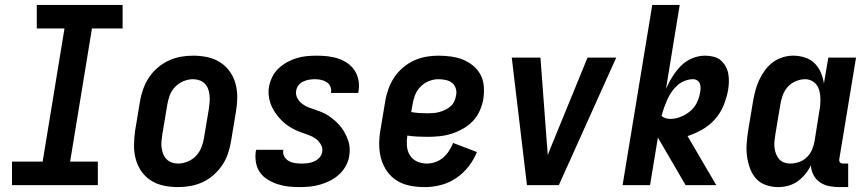

<svg xmlns="http://www.w3.org/2000/svg" viewBox="-20 -755 3540 783"><path d="M379 0H29V-96H154L243 -639H130V-735H480V-639H355L266 -96H379Z M706 8Q676 8 647.5 2Q619 -4 595.5 -19Q572 -34 556.5 -56.5Q541 -79 533.5 -106.5Q526 -134 526.5 -163.5Q527 -193 531 -222L551 -342Q555 -367 564 -392Q573 -417 587.5 -439Q602 -461 623 -479Q644 -497 668 -508Q692 -519 717 -523.5Q742 -528 767 -528Q797 -528 825.5 -522Q854 -516 877.5 -501Q901 -486 917 -463.5Q933 -441 940.5 -413.5Q948 -386 947.5 -356.5Q947 -327 942 -298L922 -178Q918 -153 909.5 -128Q901 -103 886 -81Q871 -59 850.5 -41Q830 -23 806 -12Q782 -1 756.5 3.5Q731 8 706 8ZM706 -88Q725 -88 745 -96Q765 -104 779.5 -119.5Q794 -135 801.5 -154.5Q809 -174 812 -193L832 -313Q834 -327 835 -340.5Q836 -354 834.5 -367.5Q833 -381 828.5 -393Q824 -405 815 -414Q806 -423 793.5 -427.5Q781 -432 767 -432Q748 -432 728.5 -424Q709 -416 694 -400.5Q679 -385 672 -365.5Q665 -346 662 -327L642 -207Q640 -193 638.5 -179.5Q637 -166 639 -152.5Q641 -139 645.5 -127Q650 -115 659 -106Q668 -97 680 -92.5Q692 -88 706 -88Z M1201 8Q1178 8 1155.5 5.5Q1133 3 1112 -4Q1091 -11 1072 -22.5Q1053 -34 1040.5 -51.5Q1028 -69 1024 -91.5Q1020 -114 1023 -137L1025 -144H1136L1135 -142Q1133 -128 1139.5 -116.5Q1146 -105 1157.5 -98.5Q1169 -92 1182.5 -90Q1196 -88 1209 -88Q1222 -88 1235 -89.5Q1248 -91 1260.5 -96.5Q1273 -102 1282.5 -112Q1292 -122 1294 -135Q1297 -151 1289 -165Q1281 -179 1268.5 -188.5Q1256 -198 1241 -203.5Q1226 -209 1211.5 -214Q1197 -219 1182.5 -226Q1168 -233 1155.5 -241.5Q1143 -250 1132 -260.5Q1121 -271 1111.5 -283Q1102 -295 1094 -309Q1086 -323 1081.5 -338Q1077 -353 1075.5 -369Q1074 -385 1077 -402Q1081 -422 1090.5 -441.5Q1100 -461 1116 -476Q1132 -491 1151 -501.5Q1170 -512 1190 -518Q1210 -524 1230.5 -526Q1251 -528 1272 -528Q1294 -528 1316.5 -525.5Q1339 -523 1359.5 -516Q1380 -509 1397.5 -497Q1415 -485 1426.5 -467Q1438 -449 1442 -427.5Q1446 -406 1442 -383L1441 -376H1330V-378Q1332 -391 1327 -402.5Q1322 -414 1311.5 -420.5Q1301 -427 1288.5 -429.5Q1276 -432 1264 -432Q1252 -432 1240.5 -430Q1229 -428 1217.5 -423Q1206 -418 1198 -408Q1190 -398 1188 -386Q1185 -369 1192.5 -355Q1200 -341 1212.5 -331.5Q1225 -322 1239.5 -316.5Q1254 -311 1269.5 -306Q1285 -301 1299 -294.5Q1313 -288 1325.5 -279Q1338 -270 1349.5 -259.5Q1361 -249 1370.5 -237Q1380 -225 1387 -211.5Q1394 -198 1399.5 -183Q1405 -168 1406 -151.5Q1407 -135 1404 -118Q1401 -98 1390 -78Q1379 -58 1362.5 -43Q1346 -28 1326 -18Q1306 -8 1285 -2Q1264 4 1243 6Q1222 8 1201 8Z M1712 8Q1682 8 1653 2.5Q1624 -3 1600 -17.5Q1576 -32 1559.5 -55Q1543 -78 1535 -105Q1527 -132 1526.5 -162Q1526 -192 1531 -222L1551 -342Q1555 -367 1564 -392Q1573 -417 1587.5 -439Q1602 -461 1623 -479Q1644 -497 1668 -508Q1692 -519 1717 -523.5Q1742 -528 1767 -528Q1793 -528 1819 -524.5Q1845 -521 1867.5 -512Q1890 -503 1909 -487.5Q1928 -472 1939.5 -450.5Q1951 -429 1953 -403Q1955 -377 1951 -351Q1947 -327 1936.5 -303.5Q1926 -280 1908.5 -261.5Q1891 -243 1868 -230Q1845 -217 1821 -209.5Q1797 -202 1772.5 -199.5Q1748 -197 1724 -197Q1703 -197 1682.5 -198Q1662 -199 1641 -202Q1638 -181 1639.5 -160Q1641 -139 1651.5 -122Q1662 -105 1680.5 -96.5Q1699 -88 1721 -88Q1738 -88 1755.5 -94Q1773 -100 1787 -112Q1801 -124 1811 -139.5Q1821 -155 1828 -172L1925 -135Q1912 -103 1890.5 -75.5Q1869 -48 1840 -28.5Q1811 -9 1778 -0.5Q1745 8 1712 8ZM1724 -293Q1736 -293 1748.5 -294Q1761 -295 1773 -298.5Q1785 -302 1796.5 -307.5Q1808 -313 1818 -322Q1828 -331 1833 -342.5Q1838 -354 1840 -366Q1843 -381 1838.5 -395Q1834 -409 1823 -417.5Q1812 -426 1797 -429Q1782 -432 1767 -432Q1748 -432 1728.5 -424Q1709 -416 1694 -400.5Q1679 -385 1672 -365.5Q1665 -346 1662 -327L1657 -298Q1674 -295 1690.5 -294Q1707 -293 1724 -293Z M2129 0 2067 -520H2184L2210 -173Q2211 -161 2212 -148.5Q2213 -136 2214 -123Q2219 -136 2224 -148.5Q2229 -161 2234 -173L2376 -520H2493L2259 0Z M2901 0H2776L2663 -194L2631 0H2519L2640 -735H2752L2696 -393Q2707 -418 2722 -442Q2737 -466 2756.5 -486Q2776 -506 2802.5 -517Q2829 -528 2855 -528Q2872 -528 2889 -524Q2906 -520 2918 -510Q2930 -500 2938.5 -485.5Q2947 -471 2950 -454.5Q2953 -438 2952.5 -421Q2952 -404 2949 -386Q2943 -355 2930.5 -324.5Q2918 -294 2896 -269Q2874 -244 2844.5 -227Q2815 -210 2784 -200ZM2714 -270Q2734 -270 2755.5 -278.5Q2777 -287 2794.5 -301.5Q2812 -316 2822 -336.5Q2832 -357 2835 -378Q2837 -387 2837 -396.5Q2837 -406 2834 -414Q2831 -422 2823.5 -427Q2816 -432 2806 -432Q2790 -432 2773 -425.5Q2756 -419 2742.5 -407Q2729 -395 2718.5 -379.5Q2708 -364 2701 -348Q2694 -332 2688 -315.5Q2682 -299 2678 -282Q2685 -276 2694.5 -273Q2704 -270 2714 -270Z M3439 8H3403Q3382 8 3361.5 4Q3341 0 3324 -11.5Q3307 -23 3297.5 -41.5Q3288 -60 3287 -81Q3278 -62 3264 -45Q3250 -28 3232.5 -15.5Q3215 -3 3194.5 2.5Q3174 8 3154 8Q3127 8 3103 -0.5Q3079 -9 3063 -27Q3047 -45 3038.5 -68.5Q3030 -92 3026.5 -117.5Q3023 -143 3025 -169.5Q3027 -196 3031 -222L3051 -342Q3055 -364 3060.5 -385.5Q3066 -407 3075.5 -427.5Q3085 -448 3098.5 -467Q3112 -486 3130.5 -500Q3149 -514 3171 -521Q3193 -528 3214 -528Q3239 -528 3262.5 -520.5Q3286 -513 3302 -497Q3318 -481 3327.5 -459Q3337 -437 3340 -414L3358 -520H3471L3403 -108Q3402 -104 3402.5 -100Q3403 -96 3405.5 -93Q3408 -90 3411.5 -89Q3415 -88 3419 -88H3439ZM3202 -88Q3220 -88 3238 -94Q3256 -100 3270 -113.5Q3284 -127 3291.5 -144.5Q3299 -162 3302 -180L3321 -300Q3324 -314 3325 -328.5Q3326 -343 3325.5 -357Q3325 -371 3321.5 -384.5Q3318 -398 3310 -409Q3302 -420 3289.5 -426Q3277 -432 3263 -432Q3244 -432 3224.5 -423.5Q3205 -415 3191.5 -399.5Q3178 -384 3171.5 -365Q3165 -346 3162 -327L3142 -207Q3140 -193 3138.5 -179.5Q3137 -166 3138.5 -153Q3140 -140 3144.5 -128Q3149 -116 3157 -106.5Q3165 -97 3177 -92.5Q3189 -88 3202 -88Z"/></svg>

Font: Iosevka
Style: Bold Italic
Weight: 700
Italic angle: -9°
Monospace: yes
Designer: Belleve Invis
Foundry: Belleve Invis
Version: Version 32.5.0; ttfautohint (v1.8.4)